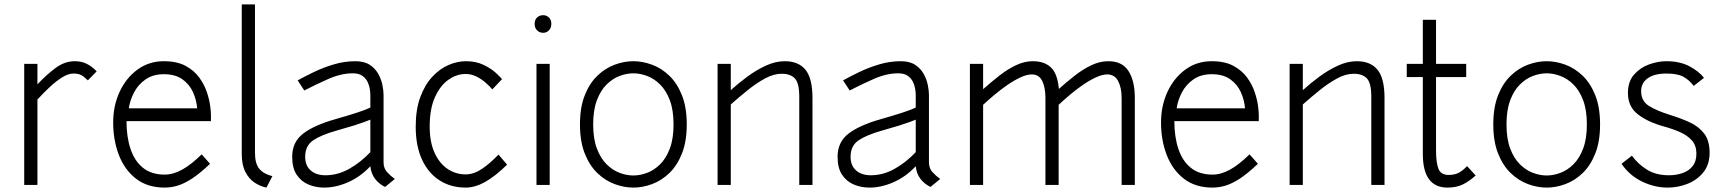

<svg xmlns="http://www.w3.org/2000/svg" viewBox="-20 -840 7832 872"><path d="M90 0V-550H150V-457Q190.5 -500 232 -531Q273.5 -562 320 -562Q350 -562 373.8 -550.2Q397.5 -538.5 419 -516L379 -475Q362 -492 348.8 -499Q335.5 -506 314 -506Q290 -506 262 -488.5Q234 -471 205.2 -444Q176.5 -417 150 -388V0Z M728 12Q650 12 598 -28.2Q546 -68.5 520 -135.8Q494 -203 494 -284Q494 -359.5 523.2 -422.8Q552.5 -486 604.5 -524Q656.5 -562 724 -562Q783.5 -562 822.5 -541Q861.5 -520 884.8 -488Q908 -456 919.5 -421.5Q931 -387 934.5 -359.2Q938 -331.5 938 -320V-290H554.5Q554.5 -218.5 572.8 -163.8Q591 -109 629.2 -78Q667.5 -47 728 -47Q767 -47 807.8 -69.8Q848.5 -92.5 896 -139L934 -96Q888 -52.5 852.5 -29.2Q817 -6 787 3Q757 12 728 12ZM565 -348H875.5Q872.5 -386 856.5 -421.5Q840.5 -457 808.2 -480Q776 -503 724 -503Q675.5 -503 642 -480Q608.5 -457 589.5 -421.5Q570.5 -386 565 -348Z M1190 12Q1163 6.5 1137.2 -10Q1111.5 -26.5 1094.8 -58.5Q1078 -90.5 1078 -141V-820H1138V-146Q1138 -96.5 1158 -73Q1178 -49.5 1217 -40Z M1452 12Q1414.5 12 1381.2 -1.8Q1348 -15.5 1327.5 -46.2Q1307 -77 1307 -128Q1307 -195 1356.8 -233.2Q1406.5 -271.5 1504 -299Q1562 -315.5 1602.5 -328.8Q1643 -342 1662 -351.5V-409Q1662 -418.5 1659.8 -434.5Q1657.5 -450.5 1649.8 -467.2Q1642 -484 1626 -495.5Q1610 -507 1582 -507Q1529.5 -507 1471.5 -481.5Q1413.5 -456 1362 -429L1332 -475Q1363.5 -492.5 1405.5 -512.8Q1447.5 -533 1495.8 -547.5Q1544 -562 1594 -562Q1634 -562 1659 -545.8Q1684 -529.5 1697.8 -504.8Q1711.5 -480 1716.8 -454Q1722 -428 1722 -409V-103Q1722 -76.5 1737.2 -59.2Q1752.5 -42 1773 -27L1729 9Q1702 -4 1683.8 -27.2Q1665.5 -50.5 1662 -85Q1617 -37 1561.2 -12.5Q1505.5 12 1452 12ZM1458 -44Q1514 -44 1566 -73.2Q1618 -102.5 1662 -149V-296.5Q1651 -292 1634.2 -285.8Q1617.5 -279.5 1588 -270.2Q1558.5 -261 1509 -247Q1440.5 -228 1403.2 -203.2Q1366 -178.5 1366 -128Q1366 -88 1391 -66Q1416 -44 1458 -44Z M2095 12Q2028 12 1976.8 -20.5Q1925.5 -53 1896.8 -115Q1868 -177 1868 -265Q1868 -342.5 1888.8 -398.8Q1909.5 -455 1943.2 -491.2Q1977 -527.5 2017 -544.8Q2057 -562 2096 -562Q2142 -562 2176.5 -545.2Q2211 -528.5 2232.2 -508.8Q2253.5 -489 2260 -480.5L2216 -434Q2205.5 -446.5 2187.2 -463Q2169 -479.5 2145.2 -491.8Q2121.5 -504 2094 -504Q2054.5 -504 2017.2 -478.2Q1980 -452.5 1955.8 -399.5Q1931.5 -346.5 1931.5 -265Q1931.5 -195 1953.5 -146.5Q1975.5 -98 2012.5 -73Q2049.5 -48 2095 -48Q2132 -48 2169.2 -73.2Q2206.5 -98.5 2244 -138L2283 -92Q2227.5 -38 2182.2 -13Q2137 12 2095 12Z M2447 -691Q2430.5 -691 2419.2 -702.2Q2408 -713.5 2408 -732Q2408 -750 2419.2 -760.5Q2430.5 -771 2447 -771Q2462 -771 2473 -760.5Q2484 -750 2484 -732Q2484 -713.5 2473 -702.2Q2462 -691 2447 -691ZM2416.5 0V-550H2476.5V0Z M2856.5 12Q2814.5 12 2771.8 -3.8Q2729 -19.5 2693.2 -53.8Q2657.5 -88 2635.8 -142.8Q2614 -197.5 2614 -275Q2614 -352.5 2635.8 -407.2Q2657.5 -462 2693.2 -496.2Q2729 -530.5 2771.8 -546.2Q2814.5 -562 2856.5 -562Q2898.5 -562 2941.2 -546.2Q2984 -530.5 3019.8 -496.2Q3055.5 -462 3077.2 -407.2Q3099 -352.5 3099 -275Q3099 -197.5 3077.2 -142.8Q3055.5 -88 3019.8 -53.8Q2984 -19.5 2941.2 -3.8Q2898.5 12 2856.5 12ZM2856.5 -43Q2887 -43 2919 -55Q2951 -67 2978.2 -94Q3005.5 -121 3022.2 -165.5Q3039 -210 3039 -275Q3039 -340 3022.2 -384.5Q3005.5 -429 2978.2 -456Q2951 -483 2919 -495Q2887 -507 2856.5 -507Q2826 -507 2794 -495Q2762 -483 2734.8 -456Q2707.5 -429 2690.8 -384.5Q2674 -340 2674 -275Q2674 -210 2690.8 -165.5Q2707.5 -121 2734.8 -94Q2762 -67 2794 -55Q2826 -43 2856.5 -43Z M3239 0V-550H3299V-430.5Q3333 -461.5 3374 -491.8Q3415 -522 3458.5 -542Q3502 -562 3544 -562Q3606.5 -562 3638.2 -523.2Q3670 -484.5 3670 -395V0H3610V-400Q3610 -462.5 3590 -483.8Q3570 -505 3530 -505Q3494 -505 3454.8 -483.8Q3415.5 -462.5 3375.8 -430.5Q3336 -398.5 3299 -365.5V0Z M3929 12Q3891.5 12 3858.2 -1.8Q3825 -15.5 3804.5 -46.2Q3784 -77 3784 -128Q3784 -195 3833.8 -233.2Q3883.5 -271.5 3981 -299Q4039 -315.5 4079.5 -328.8Q4120 -342 4139 -351.5V-409Q4139 -418.5 4136.8 -434.5Q4134.5 -450.5 4126.8 -467.2Q4119 -484 4103 -495.5Q4087 -507 4059 -507Q4006.5 -507 3948.5 -481.5Q3890.5 -456 3839 -429L3809 -475Q3840.5 -492.5 3882.5 -512.8Q3924.5 -533 3972.8 -547.5Q4021 -562 4071 -562Q4111 -562 4136 -545.8Q4161 -529.5 4174.8 -504.8Q4188.5 -480 4193.8 -454Q4199 -428 4199 -409V-103Q4199 -76.5 4214.2 -59.2Q4229.5 -42 4250 -27L4206 9Q4179 -4 4160.8 -27.2Q4142.5 -50.5 4139 -85Q4094 -37 4038.2 -12.5Q3982.5 12 3929 12ZM3935 -44Q3991 -44 4043 -73.2Q4095 -102.5 4139 -149V-296.5Q4128 -292 4111.2 -285.8Q4094.5 -279.5 4065 -270.2Q4035.5 -261 3986 -247Q3917.5 -228 3880.2 -203.2Q3843 -178.5 3843 -128Q3843 -88 3868 -66Q3893 -44 3935 -44Z M4385 0V-550H4445V-435Q4480.5 -466.5 4517.8 -495.8Q4555 -525 4593.5 -543.5Q4632 -562 4671 -562Q4723.5 -562 4753.2 -533.5Q4783 -505 4789 -436Q4823.5 -467 4860.5 -496Q4897.5 -525 4936 -543.5Q4974.5 -562 5014 -562Q5076.5 -562 5105.2 -517.5Q5134 -473 5134 -395V0H5074V-395Q5074 -442.5 5058 -472.2Q5042 -502 5009 -502Q4986 -502 4957 -488.5Q4928 -475 4897.2 -453.8Q4866.5 -432.5 4838.2 -408.5Q4810 -384.5 4788 -364V0H4728V-395Q4728 -442.5 4713.5 -472.2Q4699 -502 4666 -502Q4643.5 -502 4614.5 -488.5Q4585.5 -475 4554.8 -453.8Q4524 -432.5 4495.5 -408.5Q4467 -384.5 4445 -364V0Z M5487 12Q5409 12 5357 -28.2Q5305 -68.5 5279 -135.8Q5253 -203 5253 -284Q5253 -359.5 5282.2 -422.8Q5311.5 -486 5363.5 -524Q5415.5 -562 5483 -562Q5542.5 -562 5581.5 -541Q5620.5 -520 5643.8 -488Q5667 -456 5678.5 -421.5Q5690 -387 5693.5 -359.2Q5697 -331.5 5697 -320V-290H5313.5Q5313.5 -218.5 5331.8 -163.8Q5350 -109 5388.2 -78Q5426.5 -47 5487 -47Q5526 -47 5566.8 -69.8Q5607.5 -92.5 5655 -139L5693 -96Q5647 -52.5 5611.5 -29.2Q5576 -6 5546 3Q5516 12 5487 12ZM5324 -348H5634.5Q5631.5 -386 5615.5 -421.5Q5599.5 -457 5567.2 -480Q5535 -503 5483 -503Q5434.5 -503 5401 -480Q5367.5 -457 5348.5 -421.5Q5329.5 -386 5324 -348Z M5837 0V-550H5897V-430.5Q5931 -461.5 5972 -491.8Q6013 -522 6056.5 -542Q6100 -562 6142 -562Q6204.5 -562 6236.2 -523.2Q6268 -484.5 6268 -395V0H6208V-400Q6208 -462.5 6188 -483.8Q6168 -505 6128 -505Q6092 -505 6052.8 -483.8Q6013.5 -462.5 5973.8 -430.5Q5934 -398.5 5897 -365.5V0Z M6554 12Q6442 12 6442 -141V-490H6369V-550H6442V-750H6502V-550H6639V-490H6502V-156Q6502 -101.5 6513 -73.5Q6524 -45.5 6559 -45.5Q6586 -45.5 6604.5 -55Q6623 -64.5 6643 -85.5L6682 -43Q6652 -16 6623 -2Q6594 12 6554 12Z M7004.5 12Q6962.5 12 6919.8 -3.8Q6877 -19.5 6841.2 -53.8Q6805.5 -88 6783.8 -142.8Q6762 -197.5 6762 -275Q6762 -352.5 6783.8 -407.2Q6805.5 -462 6841.2 -496.2Q6877 -530.5 6919.8 -546.2Q6962.5 -562 7004.5 -562Q7046.5 -562 7089.2 -546.2Q7132 -530.5 7167.8 -496.2Q7203.5 -462 7225.2 -407.2Q7247 -352.5 7247 -275Q7247 -197.5 7225.2 -142.8Q7203.5 -88 7167.8 -53.8Q7132 -19.5 7089.2 -3.8Q7046.5 12 7004.5 12ZM7004.5 -43Q7035 -43 7067 -55Q7099 -67 7126.2 -94Q7153.5 -121 7170.2 -165.5Q7187 -210 7187 -275Q7187 -340 7170.2 -384.5Q7153.5 -429 7126.2 -456Q7099 -483 7067 -495Q7035 -507 7004.5 -507Q6974 -507 6942 -495Q6910 -483 6882.8 -456Q6855.5 -429 6838.8 -384.5Q6822 -340 6822 -275Q6822 -210 6838.8 -165.5Q6855.5 -121 6882.8 -94Q6910 -67 6942 -55Q6974 -43 7004.5 -43Z M7554.5 12Q7494 12 7437 -15.8Q7380 -43.5 7344.5 -96L7391.5 -133Q7418.5 -95.5 7459.5 -69.8Q7500.5 -44 7559.5 -44Q7592.5 -44 7621 -53.8Q7649.5 -63.5 7667 -85Q7684.5 -106.5 7684.5 -142.5Q7684.5 -178.5 7664.2 -201.8Q7644 -225 7610 -240Q7576 -255 7535.5 -266Q7464.5 -285.5 7419 -320.5Q7373.5 -355.5 7373.5 -417.5Q7373.5 -470 7401.8 -501.8Q7430 -533.5 7470.5 -547.8Q7511 -562 7548.5 -562Q7609.5 -562 7652.8 -539Q7696 -516 7719 -486.5L7672.5 -450Q7650 -478.5 7623.8 -492.2Q7597.5 -506 7548.5 -506Q7494 -506 7463.8 -484.8Q7433.5 -463.5 7433.5 -426Q7433.5 -381 7469.2 -358.8Q7505 -336.5 7566.5 -317.5Q7613.5 -303 7654 -284.5Q7694.5 -266 7719.5 -233.8Q7744.5 -201.5 7744.5 -146.5Q7744.5 -92.5 7716.2 -57.5Q7688 -22.5 7644.2 -5.2Q7600.5 12 7554.5 12Z"/></svg>

Font: Junction Light
Style: Regular
Weight: 300
Designer: Caroline Hadilaksono
Foundry: Caroline Hadilaksono, Tyler Finck, The League of Moveable Type
Version: Version 2.000; ttfautohint (v1.8.3)